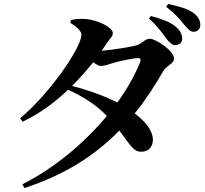

<svg xmlns="http://www.w3.org/2000/svg" viewBox="-20 -871 1040 972"><path d="M821 -677C838 -655 853 -642 868 -642C890 -644 904 -658 902 -677C901 -699 893 -715 871 -735C841 -761 795 -776 744 -790L734 -777C781 -735 801 -704 821 -677ZM910 -749C929 -726 942 -710 961 -710C981 -711 995 -725 994 -747C993 -771 981 -790 956 -808C926 -828 889 -838 831 -851L821 -837C874 -795 891 -772 910 -749ZM93 62 104 81C308 14 461 -84 584 -210C642 -135 655 -101 698 -103C731 -103 755 -128 754 -165C752 -214 713 -258 662 -297C715 -362 762 -434 807 -512C820 -536 861 -549 861 -574C861 -615 767 -675 738 -675C715 -675 698 -650 673 -642C648 -634 539 -617 495 -614L521 -653C538 -679 551 -684 551 -705C551 -731 475 -772 408 -775C376 -777 358 -774 339 -769L336 -755C368 -737 392 -714 392 -695C392 -631 236 -402 82 -272L95 -255C179 -295 257 -352 325 -417C398 -382 461 -346 521 -284C409 -150 260 -22 93 62ZM345 -436C384 -475 420 -516 452 -556C467 -545 480 -537 490 -537C509 -537 525 -544 546 -550C575 -560 652 -576 678 -577C690 -577 695 -572 690 -558C664 -493 625 -422 574 -352C501 -390 411 -419 345 -436Z"/></svg>

Font: Noto Serif KR
Style: Bold
Weight: 700
Designer: Ryoko NISHIZUKA 西塚涼子 (kana & ideographs); Frank Grießhammer (Latin, Greek & Cyrillic); Wenlong ZHANG 张文龙 (bopomofo); San
Foundry: Adobe
Version: Version 2.001;hotconv 1.1.0;makeotfexe 2.6.0